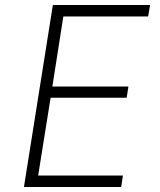

<svg xmlns="http://www.w3.org/2000/svg" viewBox="-20 -750 640 770"><path d="M76 0 192 -730H582L574 -684H234L190 -403H495L488 -358H183L133 -46H473L466 0Z"/></svg>

Font: JetBrains Mono NL Thin
Style: Italic
Weight: 100
Italic angle: -9°
Monospace: yes
Designer: Philipp Nurullin, Konstantin Bulenkov
Foundry: JetBrains
Version: Version 2.305; ttfautohint (v1.8.4.7-5d5b)